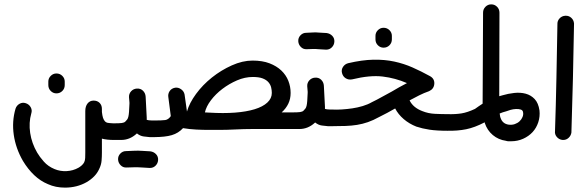

<svg xmlns="http://www.w3.org/2000/svg" viewBox="-20 -640 2668 878"><path d="M238 -213Q223 -213 212 -224Q201 -235 201 -251V-267Q201 -282 212 -293Q223 -304 238 -304Q254 -304 265 -293Q276 -282 276 -267V-251Q276 -235 265 -224Q254 -213 238 -213ZM277 218Q234 218 199 202Q165 188 136.5 161Q108 134 85 96Q52 39 43 -23Q34 -85 51 -143Q56 -158 69.5 -165.5Q83 -173 98 -168Q113 -163 120.5 -149.5Q128 -136 123 -121Q111 -79 118 -32Q125 15 150 58Q161 77 180.5 99Q200 121 229 133Q255 144 284.5 142.5Q314 141 339 127Q346 123 353.5 116.5Q361 110 365 102Q369 94 369.5 82Q370 70 370 58V-132Q370 -154 380.5 -167Q391 -180 408 -180Q425 -180 435.5 -169.5Q446 -159 446 -142V-128Q448 -111 451 -101.5Q454 -92 460 -85Q465 -80 471.5 -78.5Q478 -77 498 -76Q514 -75 525 -65Q536 -55 537 -39Q538 -24 527.5 -12Q517 0 501 0Q469 0 446 -6V58Q446 75 444.5 94.5Q443 114 433 134Q417 169 376 193Q332 218 277 218Z M495 0Q479 0 469 -12Q459 -24 460 -40Q461 -56 472.5 -66Q484 -76 500 -76Q526 -76 537 -77.5Q548 -79 553 -84Q558 -89 561.5 -93.5Q565 -98 567 -106.5Q569 -115 570 -128.5Q571 -142 572 -166V-171L570 -195Q569 -211 579.5 -222.5Q590 -234 606 -235Q623 -236 634 -225Q645 -214 646 -198L651 -102V-92Q653 -91 660.5 -90Q668 -89 690 -89Q706 -89 716.5 -77.5Q727 -66 727 -50Q726 -35 715.5 -24Q705 -13 689 -13H664Q653 -14 637 -16Q621 -18 606 -30L604 -28Q573 0 534 0ZM664 128Q642 127 631 126Q620 125 611.5 125Q603 125 592 125Q581 125 559 126Q543 127 532 116Q521 105 520 90Q519 74 530 62.5Q541 51 556 51Q579 50 590.5 49.5Q602 49 611.5 49Q621 49 633 50Q645 51 667 52Q683 54 693.5 65Q704 76 703 92Q702 107 691.5 117.5Q681 128 666 128Z M683 -13Q668 -13 656.5 -25Q645 -37 647 -52Q647 -68 658.5 -78.5Q670 -89 685 -89Q721 -89 735.5 -91Q750 -93 761 -109L750 -194Q747 -210 755.5 -223Q764 -236 781 -239Q795 -241 808 -232Q821 -223 824 -208L835 -130Q846 -169 876.5 -210.5Q907 -252 949 -285.5Q991 -319 1040 -341Q1089 -363 1135 -363Q1180 -363 1212.5 -350.5Q1245 -338 1266.5 -317.5Q1288 -297 1298.5 -270.5Q1309 -244 1309 -215Q1309 -188 1298.5 -166Q1288 -144 1268 -126H1316Q1331 -126 1342 -115Q1353 -104 1353 -88Q1353 -72 1342 -61Q1331 -50 1316 -50H1130Q1096 -50 1056.5 -48Q1017 -46 982 -46H958H934Q908 -46 877.5 -47.5Q847 -49 817 -54Q796 -31 765.5 -22Q735 -13 683 -13ZM937 -125Q1002 -121 1054.5 -125Q1107 -129 1144.5 -140.5Q1182 -152 1202.5 -171Q1223 -190 1223 -215Q1223 -227 1220 -240Q1217 -253 1207.5 -264Q1198 -275 1181 -281.5Q1164 -288 1136 -288Q1100 -288 1064 -272.5Q1028 -257 997 -233.5Q966 -210 944.5 -181.5Q923 -153 917 -126Z M1470 -413Q1445 -414 1436 -415Q1427 -416 1422.5 -416Q1418 -416 1411.5 -416Q1405 -416 1383 -415Q1367 -414 1356 -425Q1345 -436 1344 -451Q1343 -467 1354 -478.5Q1365 -490 1380 -490Q1403 -491 1410.5 -491.5Q1418 -492 1423 -492Q1428 -492 1437.5 -491Q1447 -490 1473 -489Q1489 -487 1499.5 -476Q1510 -465 1509 -449Q1508 -434 1497.5 -423.5Q1487 -413 1472 -413ZM1310 -50Q1294 -50 1284 -62Q1274 -74 1275 -90Q1276 -106 1287.5 -116Q1299 -126 1315 -126Q1341 -126 1352 -127.5Q1363 -129 1368 -134Q1373 -139 1376.5 -143.5Q1380 -148 1382 -156.5Q1384 -165 1385 -178.5Q1386 -192 1387 -216V-221L1385 -245Q1384 -261 1394.5 -272.5Q1405 -284 1421 -285Q1438 -286 1449 -275Q1460 -264 1461 -248L1466 -152V-142Q1468 -141 1475.5 -140Q1483 -139 1505 -139Q1521 -139 1531.5 -127.5Q1542 -116 1542 -100Q1541 -85 1530.5 -74Q1520 -63 1504 -63H1479Q1468 -64 1452 -66Q1436 -68 1421 -80L1419 -78Q1388 -50 1349 -50Z M1734 -422Q1719 -422 1708 -433Q1697 -444 1697 -460V-476Q1697 -491 1708 -502Q1719 -513 1734 -513Q1750 -513 1761 -502Q1772 -491 1772 -476V-460Q1772 -444 1761 -433Q1750 -422 1734 -422ZM2027 -42Q1977 -42 1944 -47Q1911 -52 1884 -61Q1851 -74 1826 -95.5Q1801 -117 1787 -144Q1769 -134 1751 -124Q1733 -114 1714 -105Q1687 -90 1662.5 -81.5Q1638 -73 1613 -69Q1588 -65 1560.5 -64Q1533 -63 1499 -63Q1483 -64 1472 -75Q1461 -86 1462 -102Q1462 -118 1473 -128.5Q1484 -139 1499 -139H1500Q1520 -138 1543.5 -139.5Q1567 -141 1591 -144.5Q1615 -148 1638.5 -155Q1662 -162 1681 -173Q1704 -184 1726 -196.5Q1748 -209 1771 -221Q1788 -231 1805.5 -241Q1823 -251 1841 -260Q1788 -283 1730 -290Q1672 -297 1590 -277Q1574 -274 1561 -282Q1548 -290 1544 -306Q1540 -321 1548.5 -334Q1557 -347 1572 -351Q1636 -366 1687.5 -367Q1739 -368 1783 -358.5Q1827 -349 1866.5 -331.5Q1906 -314 1946 -292Q1968 -280 1966 -256Q1964 -233 1942 -223Q1919 -215 1897 -204Q1875 -193 1853 -181Q1869 -148 1911 -132Q1938 -121 1968.5 -119.5Q1999 -118 2030 -118Q2046 -117 2056.5 -106Q2067 -95 2067 -80Q2067 -64 2054 -53Q2041 -42 2027 -42Z M2317 6Q2311 6 2305 6Q2299 6 2294 4Q2259 -1 2233.5 -22.5Q2208 -44 2197 -77Q2197 -80 2196 -81Q2196 -80 2195 -80Q2151 -57 2112 -49Q2073 -41 2024 -42Q2008 -43 1997.5 -54Q1987 -65 1987 -81Q1988 -97 1999 -108Q2010 -119 2026 -118Q2063 -117 2090.5 -121.5Q2118 -126 2152 -142Q2160 -148 2169 -154Q2178 -160 2187 -166V-169L2189 -582Q2189 -598 2200 -609Q2211 -620 2226 -620H2227Q2242 -620 2253 -609Q2264 -598 2264 -582L2263 -200Q2267 -201 2270 -202Q2273 -203 2277 -204Q2304 -212 2332 -215Q2360 -218 2384 -211.5Q2408 -205 2425 -187Q2442 -169 2447 -135Q2450 -107 2441.5 -81Q2433 -55 2415.5 -36Q2398 -17 2372.5 -5.5Q2347 6 2317 6ZM2306 -70Q2321 -68 2334 -72.5Q2347 -77 2356 -85.5Q2365 -94 2369.5 -105Q2374 -116 2372 -126Q2371 -136 2361.5 -139Q2352 -142 2339.5 -141.5Q2327 -141 2314.5 -137.5Q2302 -134 2295 -131Q2287 -129 2279.5 -126.5Q2272 -124 2265 -121Q2266 -116 2266.5 -111Q2267 -106 2269 -101Q2278 -74 2306 -70Z M2552 0Q2536 -2 2526 -14Q2516 -26 2518 -41Q2522 -158 2524.5 -284.5Q2527 -411 2529 -528Q2528 -544 2538.5 -555.5Q2549 -567 2565 -568Q2581 -569 2592.5 -558.5Q2604 -548 2605 -532Q2603 -412 2600 -282.5Q2597 -153 2593 -34Q2591 -20 2580.5 -10Q2570 0 2556 0Z"/></svg>

Font: Dongol
Style: Regular
Weight: 400
Designer: Abdo Mohamed and Ibrahim Hamdi
Foundry: Protype Foundry
Version: Version 1.000;hotconv 1.0.109;makeotfexe 2.5.65596